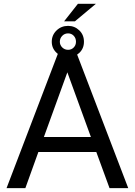

<svg xmlns="http://www.w3.org/2000/svg" viewBox="-20 -967 692 987"><path d="M475.1 -185.5H177.2L110.4 0H13.7L285.2 -710.9H367.2L639.2 0H543ZM205.6 -262.7H447.3L326.2 -595.2ZM380.4 -947.3H472.7L365.2 -857.4H309.6ZM246.1 -752.4Q246.1 -786.6 270.5 -810.3Q294.9 -834 330.1 -834Q363.3 -834 387.5 -811Q411.6 -788.1 411.6 -752.4Q411.6 -717.8 387.9 -695.3Q364.3 -672.9 330.1 -672.9Q294.9 -672.9 270.5 -695.8Q246.1 -718.8 246.1 -752.4ZM287.6 -752.4Q287.6 -735.4 300 -723.1Q312.5 -710.9 330.1 -710.9Q347.2 -710.9 358.9 -722.9Q370.6 -734.9 370.6 -752.4Q370.6 -771 358.9 -783.2Q347.2 -795.4 330.1 -795.4Q312 -795.4 299.8 -782.7Q287.6 -770 287.6 -752.4Z"/></svg>

Font: RobotoInd
Style: Regular
Weight: 400
Designer: Google
Version: Version 2.001101; 2014